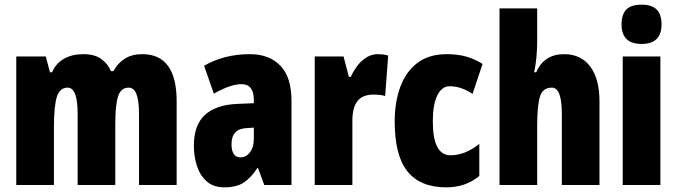

<svg xmlns="http://www.w3.org/2000/svg" viewBox="-20 -796 2913 826"><path d="M592 -563Q740 -563 740 -360V0H578V-307Q578 -419 534 -419Q500 -419 488 -381.5Q476 -344 476 -264V0H314V-307Q314 -419 271 -419Q237 -419 224.5 -379Q212 -339 212 -248V0H50V-553H177L195 -485H204Q220 -523 255 -543Q290 -563 338 -563Q387 -563 415.5 -542.5Q444 -522 457 -490H468Q487 -525 517.5 -544Q548 -563 592 -563Z M1055 -563Q1138 -563 1186 -513.5Q1234 -464 1234 -363V0H1117L1090 -73H1087Q1060 -31 1028.5 -10.5Q997 10 945 10Q898 10 869 -16Q840 -42 827 -83Q814 -124 814 -169Q814 -258 861.5 -301.5Q909 -345 1000 -349L1072 -352V-366Q1072 -434 1019 -434Q972 -434 900 -393L858 -513Q899 -537 948.5 -550Q998 -563 1055 -563ZM1042 -245Q976 -242 976 -176Q976 -119 1015 -119Q1039 -119 1055.5 -141Q1072 -163 1072 -198V-247Z M1605 -563Q1615 -563 1625 -562Q1635 -561 1650 -557L1637 -383Q1618 -389 1587 -389Q1539 -389 1517.5 -360.5Q1496 -332 1496 -278V0H1334V-553H1458L1481 -465H1489Q1499 -488 1515.5 -510.5Q1532 -533 1555 -548Q1578 -563 1605 -563Z M1900 10Q1788 10 1733 -58.5Q1678 -127 1678 -274Q1678 -355 1701.5 -420.5Q1725 -486 1774.5 -524.5Q1824 -563 1903 -563Q1949 -563 1986 -552.5Q2023 -542 2056 -521L2013 -392Q1964 -425 1914 -425Q1881 -425 1861.5 -386Q1842 -347 1842 -274Q1842 -128 1918 -128Q1981 -128 2042 -177V-39Q1983 10 1900 10Z M2291 -621Q2291 -587 2288 -552.5Q2285 -518 2278 -485H2287Q2320 -563 2407 -563Q2479 -563 2519 -510Q2559 -457 2559 -360V0H2397V-308Q2397 -419 2354 -419Q2314 -419 2302.5 -379Q2291 -339 2291 -253V0H2129V-760H2291Z M2740 -776Q2785 -776 2805.5 -754.5Q2826 -733 2826 -691Q2826 -607 2740 -607Q2654 -607 2654 -691Q2654 -734 2674.5 -755Q2695 -776 2740 -776ZM2821 -553V0H2659V-553Z"/></svg>

Font: Noto Sans Sinhala ExtraCondensed Black
Style: Regular
Weight: 900
Width: 2
Designer: Jelle Bosma - Monotype Design Team
Foundry: Monotype Imaging Inc.
Version: Version 2.006; ttfautohint (v1.8.4.7-5d5b)